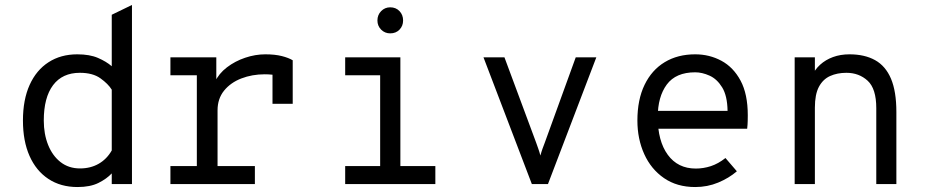

<svg xmlns="http://www.w3.org/2000/svg" viewBox="-20 -742 3736 774"><path d="M292.5 12Q224.5 12 175 -20.8Q125.5 -53.5 99 -113.5Q72.5 -173.5 72.5 -256Q72.5 -340 99.5 -399.8Q126.5 -459.5 175.8 -491.2Q225 -523 291.5 -523Q341.5 -523 375 -508.5Q408.5 -494 430.5 -475V-682.5L512 -722V0H430.5V-43Q410 -21 376.8 -4.5Q343.5 12 292.5 12ZM302.5 -63Q345 -63 377.8 -81.8Q410.5 -100.5 430.5 -135.5V-380.5Q416 -404 385 -426.2Q354 -448.5 302 -448.5Q231.5 -448.5 194 -398.8Q156.5 -349 156.5 -256Q156.5 -201.5 174 -157.8Q191.5 -114 224.2 -88.5Q257 -63 302.5 -63Z M667 0V-72.5H773.5V-438.5H667V-511H852V-396.5L846 -411Q862 -445.5 894.8 -470.5Q927.5 -495.5 968.2 -509.2Q1009 -523 1049.5 -523Q1088.5 -523 1116 -516Q1143.5 -509 1160 -499V-323.5H1078.5V-475L1103.5 -436Q1091 -439.5 1076.8 -441Q1062.5 -442.5 1047 -442.5Q996.5 -442.5 953 -425.8Q909.5 -409 883.2 -376.5Q857 -344 857 -297V-72.5H1007.5V0Z M1512.5 -15V-511H1594V-15ZM1371.5 0V-72.5H1735V0ZM1371.5 -438.5V-511H1557.5V-438.5ZM1553 -607.5Q1531.5 -607.5 1516.5 -622.5Q1501.5 -637.5 1501.5 -659.5Q1501.5 -682 1516.5 -697.2Q1531.5 -712.5 1553 -712.5Q1576 -712.5 1590.5 -697.2Q1605 -682 1605 -659.5Q1605 -637.5 1590.5 -622.5Q1576 -607.5 1553 -607.5Z M2124 0 1929 -511H2013.5L2141.5 -166.5Q2145.5 -155 2150 -142.5Q2154.5 -130 2158.5 -115Q2162.5 -130 2167 -142.5Q2171.5 -155 2176 -166.5L2301 -511H2384L2189 0Z M2782.5 12Q2709 12 2656.8 -24Q2604.5 -60 2577 -121Q2549.5 -182 2549.5 -256Q2549.5 -340.5 2578.5 -400.2Q2607.5 -460 2659.8 -491.5Q2712 -523 2782.5 -523Q2840 -523 2888.2 -497Q2936.5 -471 2965.5 -416.8Q2994.5 -362.5 2994.5 -277.5Q2994.5 -268 2994.2 -254.2Q2994 -240.5 2992 -223H2613.5V-295H2913Q2912 -356 2891.2 -389.8Q2870.5 -423.5 2840.5 -437Q2810.5 -450.5 2782.5 -450.5Q2704.5 -450.5 2668 -401.2Q2631.5 -352 2631.5 -269.5Q2631.5 -173.5 2672 -118Q2712.5 -62.5 2785 -62.5Q2815.5 -62.5 2845.5 -72.2Q2875.5 -82 2904.5 -105L2950.5 -51.5Q2918.5 -24 2875.2 -6Q2832 12 2782.5 12Z M3183.5 0V-511H3265V-415.5L3252 -433Q3264 -461 3286 -481Q3308 -501 3338 -512Q3368 -523 3404.5 -523Q3465.5 -523 3507.8 -499.5Q3550 -476 3571.8 -424.8Q3593.5 -373.5 3593.5 -290.5V0H3512.5V-306Q3512.5 -384.5 3477.8 -416.5Q3443 -448.5 3392 -448.5Q3355 -448.5 3326.2 -435.5Q3297.5 -422.5 3281.2 -392Q3265 -361.5 3265 -308V0Z"/></svg>

Font: Overpass Mono
Style: Regular
Weight: 400
Designer: Delve Withrington, Dave Bailey
Foundry: Delve Fonts LLC
Version: Version 4.000